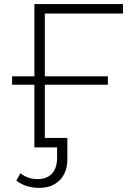

<svg xmlns="http://www.w3.org/2000/svg" viewBox="-20 -720 641 938"><path d="M199 -654V-347H507V-306H199V-46H309V58Q309 123 271.5 160.5Q234 198 171 198Q140 198 111 189Q82 180 60 162L80 126Q115 155 163 155Q209 155 234 128Q259 101 259 50V0H148V-306H39V-347H148V-700H581V-654Z"/></svg>

Font: Montserrat Alternates Light
Style: Regular
Weight: 300
Designer: Julieta Ulanovsky
Foundry: Julieta Ulanovsky
Version: Version 7.200